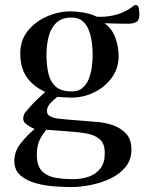

<svg xmlns="http://www.w3.org/2000/svg" viewBox="-20 -589 592 777"><path d="M404 31Q404 -8 383.5 -25.5Q363 -43 332.5 -48.5Q302 -54 273 -56L168 -64Q148 -41 138.5 -18Q129 5 129 37Q129 83 150.5 104Q172 125 205.5 130.5Q239 136 275 136Q310 136 339 126Q368 116 386 93Q404 70 404 31ZM355 -368Q355 -389 352 -414.5Q349 -440 340.5 -464Q332 -488 315 -503Q298 -518 270 -518Q228 -518 206 -495Q184 -472 176 -437.5Q168 -403 168 -368Q168 -332 174.5 -297.5Q181 -263 203 -241Q225 -219 270 -219Q298 -219 315 -234Q332 -249 340.5 -272.5Q349 -296 352 -321.5Q355 -347 355 -368ZM544 -530Q544 -507 531.5 -500Q519 -493 499 -493Q475 -493 451 -493.5Q427 -494 403 -495Q434 -472 447 -436Q460 -400 460 -362Q460 -312 432 -274Q404 -236 360.5 -215Q317 -194 270 -194Q255 -194 240.5 -195Q226 -196 212 -197Q199 -187 184.5 -172Q170 -157 170 -139Q170 -125 184 -118Q198 -111 216 -109Q234 -107 244 -106L367 -96Q402 -94 435 -83Q468 -72 490 -48.5Q512 -25 512 16Q512 58 487.5 87.5Q463 117 425 134.5Q387 152 345.5 160Q304 168 270 168Q243 168 204 165.5Q165 163 127 153Q89 143 63.5 121.5Q38 100 38 62Q38 23 65 -10.5Q92 -44 120 -67Q108 -72 91 -83Q74 -94 74 -108Q74 -124 82.5 -134.5Q91 -145 100 -155Q115 -172 131 -187Q147 -202 163 -217Q112 -241 87 -278.5Q62 -316 62 -373Q62 -426 92.5 -464Q123 -502 170 -522.5Q217 -543 265 -543Q288 -543 318.5 -538Q349 -533 370 -522Q375 -521 379 -521Q383 -521 387 -521Q423 -521 457 -531.5Q491 -542 519 -564Q521 -566 523.5 -567.5Q526 -569 529 -569Q540 -569 542 -553.5Q544 -538 544 -530Z"/></svg>

Font: Kaisei Decol Medium
Style: Regular
Weight: 500
Designer: Font-Kai, 金井和夫
Foundry: KAZUO KANAI
Version: Version 5.003